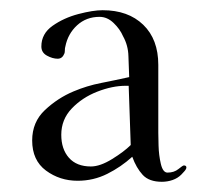

<svg xmlns="http://www.w3.org/2000/svg" viewBox="-20 -786 430 376"><path d="M236 -502Q235 -531 234 -560Q233 -589 232 -618H226Q200 -618 170.5 -606.5Q141 -595 120.5 -573.5Q100 -552 100 -522Q100 -494 115 -477Q130 -460 158 -460Q176 -460 199.5 -474.5Q223 -489 236 -502ZM345 -458Q345 -455 341 -450.5Q337 -446 335 -444Q328 -437 318 -433.5Q308 -430 297 -430Q272 -430 259.5 -443.5Q247 -457 239 -479Q217 -459 190 -445.5Q163 -432 132 -432Q97 -432 70 -452Q43 -472 43 -511Q43 -547 68 -570.5Q93 -594 124 -607Q150 -618 178 -623.5Q206 -629 233 -635Q232 -655 231.5 -676Q231 -697 221 -715Q215 -729 202.5 -741Q190 -753 175 -753Q149 -753 131 -736.5Q113 -720 108 -695Q107 -692 107 -687.5Q107 -683 106 -681Q102 -671 93 -671Q83 -671 72 -677Q61 -683 61 -695Q61 -720 83 -735.5Q105 -751 133.5 -758.5Q162 -766 181 -766Q231 -766 260.5 -737.5Q290 -709 290 -659Q290 -625 290 -592Q290 -559 290 -526Q290 -520 290.5 -501Q291 -482 295 -465Q299 -448 308 -448Q321 -448 329.5 -455Q338 -462 340 -462Q345 -462 345 -458Z"/></svg>

Font: Kaisei Decol
Style: Regular
Weight: 400
Designer: Font-Kai, 金井和夫
Foundry: KAZUO KANAI
Version: Version 5.003